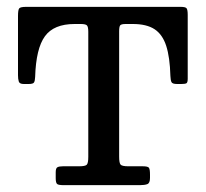

<svg xmlns="http://www.w3.org/2000/svg" viewBox="-20 -540 600 560"><path d="M142.5 -20.5Q142.5 -6.5 146.8 -3.2Q151 0 165.5 0H388.5Q402 0 409.8 -3Q417.5 -6 417.5 -21V-30.5Q417.5 -46 414.5 -50.5Q411.5 -55 396.5 -55H354.5Q336 -55 331.8 -59.8Q327.5 -64.5 327.5 -83.5V-448.5Q327.5 -462 330.5 -466Q333.5 -470 346.5 -470H367.5Q407.5 -470 430.8 -454.8Q454 -439.5 464.8 -406.2Q475.5 -373 477 -318.5Q477.5 -306.5 480 -300.8Q482.5 -295 496.5 -295H508.5Q520 -295 523.8 -297.2Q527.5 -299.5 527.5 -310.5V-496.5Q527.5 -511.5 524.2 -515.8Q521 -520 506.5 -520H56.5Q39.5 -520 36 -515.5Q32.5 -511 32.5 -493.5V-320.5Q32.5 -309.5 34.8 -302.2Q37 -295 49.5 -295H63.5Q76.5 -295 79.2 -299.5Q82 -304 82.5 -315.5Q85 -398.5 111 -434.2Q137 -470 197.5 -470H215.5Q229.5 -470 233.5 -466Q237.5 -462 237.5 -447.5V-82.5Q237.5 -64 233 -59.5Q228.5 -55 210.5 -55H163.5Q152.5 -55 147.5 -52.2Q142.5 -49.5 142.5 -37.5Z"/></svg>

Font: Besley
Style: Regular
Weight: 400
Designer: Owen Earl
Foundry: indestructible type*
Version: Version 4.000